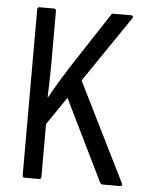

<svg xmlns="http://www.w3.org/2000/svg" viewBox="-49 -695 554 735"><g transform="rotate(5 227.5 -327.5)"><path d="M73 0Q65 0 65 -9V-646Q65 -655 73 -655H129Q137 -655 137 -646V-442Q137 -421 136.5 -400Q136 -379 135.5 -358Q135 -337 134 -315H136Q153 -346 171 -375.5Q189 -405 207 -434L349 -651Q350 -655 358 -655H426Q431 -655 432.5 -652Q434 -649 431 -644L258 -390L446 -11Q448 -7 447 -3.5Q446 0 441 0H373Q367 0 363 -6L210 -319L137 -212V-9Q137 0 129 0Z"/></g></svg>

Font: Sofia Sans Condensed
Style: Regular
Weight: 400
Designer: Botio Nikoltchev, Ani Petrova
Foundry: lettersoup
Version: Version 4.100